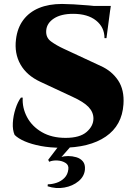

<svg xmlns="http://www.w3.org/2000/svg" viewBox="-20 -734 685 972"><path d="M294 -714Q316 -714 353 -712Q390 -710 430 -706.5Q470 -703 500 -699.5Q530 -696 539 -692L519 -541H509Q509 -596 466.5 -630Q424 -664 350 -664Q289 -664 253 -640.5Q217 -617 214 -580Q211 -544 238.5 -524Q266 -504 303 -487L490 -400Q546 -375 578 -327Q610 -279 605 -206Q598 -99 515.5 -42.5Q433 14 291 14Q233 14 186 5Q139 -4 105.5 -18.5Q72 -33 54 -51Q43 -76 45 -112Q47 -148 58.5 -183.5Q70 -219 86 -240H95Q92 -188 117 -141Q142 -94 192 -65Q242 -36 312 -36Q384 -36 418.5 -66Q453 -96 453 -134Q453 -166 428.5 -192Q404 -218 347 -244L184 -320Q115 -352 83.5 -408Q52 -464 61 -535Q68 -593 98 -633Q128 -673 177.5 -693.5Q227 -714 294 -714ZM541 -704 538 -683H393V-704ZM272 12H334L291 61Q305 56 325.5 56Q346 56 366.5 62Q387 68 399.5 83Q412 98 410 124Q407 159 377.5 183.5Q348 208 305.5 215.5Q263 223 221 209L222 199Q243 199 266 191.5Q289 184 306 167Q323 150 326 123Q329 102 312 91Q295 80 271 78.5Q247 77 229 85Q229 85 226.5 80Q224 75 224 75Z"/></svg>

Font: Cinzel Black
Style: Regular
Weight: 900
Designer: Natanael Gama
Version: Version 2.000